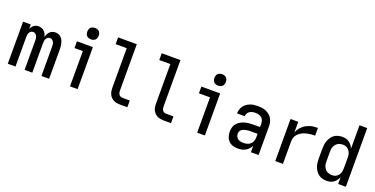

<svg xmlns="http://www.w3.org/2000/svg" viewBox="-24 -1507 4447 2274"><g transform="rotate(20 2200.0 -370.0)"><path d="M66 0V-530H163V-473Q169 -488 178.5 -501Q188 -514 200.5 -523.5Q213 -533 228.5 -537.5Q244 -542 260 -542Q279 -542 297.5 -535Q316 -528 330 -514.5Q344 -501 352.5 -483.5Q361 -466 366 -447Q371 -466 379.5 -483.5Q388 -501 401.5 -514.5Q415 -528 433.5 -535Q452 -542 471 -542Q491 -542 509.5 -535Q528 -528 542 -514.5Q556 -501 564.5 -483.5Q573 -466 578 -447Q583 -428 585 -409Q587 -390 587 -370V0H490V-370Q490 -385 488 -399.5Q486 -414 479 -427Q472 -440 459.5 -448.5Q447 -457 433 -457Q418 -457 405.5 -448.5Q393 -440 386 -427Q379 -414 377 -399.5Q375 -385 375 -370V0H278V-370Q278 -385 276 -399.5Q274 -414 267 -427Q260 -440 247.5 -448.5Q235 -457 221 -457Q206 -457 193.5 -448.5Q181 -440 174 -427Q167 -414 165 -399.5Q163 -385 163 -370V0Z M893 -608Q878 -608 864 -612.5Q850 -617 839.5 -627Q829 -637 825 -651.5Q821 -666 821 -680Q821 -694 825 -708.5Q829 -723 839.5 -733Q850 -743 864 -747.5Q878 -752 893 -752Q907 -752 921 -747.5Q935 -743 945.5 -733Q956 -723 960 -708.5Q964 -694 964 -680Q964 -666 960 -651.5Q956 -637 945.5 -627Q935 -617 921 -612.5Q907 -608 893 -608ZM850 0V-445H745V-530H946V0Z M1573 0H1481Q1460 0 1439.5 -3.5Q1419 -7 1400.5 -16Q1382 -25 1367 -40Q1352 -55 1343 -74Q1334 -93 1330.5 -113.5Q1327 -134 1327 -155V-655H1187V-740H1423V-155Q1423 -142 1426 -129Q1429 -116 1436.5 -106Q1444 -96 1456 -90.5Q1468 -85 1481 -85H1573Z M2123 0H2031Q2010 0 1989.5 -3.5Q1969 -7 1950.5 -16Q1932 -25 1917 -40Q1902 -55 1893 -74Q1884 -93 1880.5 -113.5Q1877 -134 1877 -155V-655H1737V-740H1973V-155Q1973 -142 1976 -129Q1979 -116 1986.5 -106Q1994 -96 2006 -90.5Q2018 -85 2031 -85H2123Z M2453 0V-445H2313V-530H2550V0ZM2495 -608Q2481 -608 2466.5 -612.5Q2452 -617 2442 -627Q2432 -637 2427.5 -651.5Q2423 -666 2423 -680Q2423 -694 2427.5 -708.5Q2432 -723 2442 -733Q2452 -743 2466.5 -747.5Q2481 -752 2495 -752Q2509 -752 2523.5 -747.5Q2538 -743 2548 -733Q2558 -723 2562.5 -708.5Q2567 -694 2567 -680Q2567 -666 2562.5 -651.5Q2558 -637 2548 -627Q2538 -617 2523.5 -612.5Q2509 -608 2495 -608Z M2969 12Q2937 12 2906 3Q2875 -6 2853 -28.5Q2831 -51 2821 -82Q2811 -113 2811 -144Q2811 -172 2818.5 -199Q2826 -226 2844 -247Q2862 -268 2886 -282Q2910 -296 2936.5 -304Q2963 -312 2990.5 -314.5Q3018 -317 3045 -317H3130V-359Q3130 -380 3123 -400Q3116 -420 3100 -433Q3084 -446 3063.5 -451.5Q3043 -457 3022 -457Q3004 -457 2985 -453Q2966 -449 2950.5 -439Q2935 -429 2925.5 -412Q2916 -395 2916 -376H2819Q2819 -401 2826 -424.5Q2833 -448 2847.5 -468.5Q2862 -489 2882 -503.5Q2902 -518 2925.5 -527Q2949 -536 2973.5 -539Q2998 -542 3022 -542Q3048 -542 3074 -538.5Q3100 -535 3124 -525Q3148 -515 3168.5 -498Q3189 -481 3202.5 -459Q3216 -437 3221.5 -411Q3227 -385 3227 -359V0H3130V-82Q3120 -60 3103 -41.5Q3086 -23 3064.5 -10.5Q3043 2 3018.5 7Q2994 12 2969 12ZM3007 -73Q3030 -73 3053.5 -79Q3077 -85 3095 -100.5Q3113 -116 3121.5 -138.5Q3130 -161 3130 -184V-232H3045Q3030 -232 3015.5 -231Q3001 -230 2986.5 -227Q2972 -224 2958 -219Q2944 -214 2932 -205Q2920 -196 2914 -182.5Q2908 -169 2908 -154Q2908 -136 2915.5 -119Q2923 -102 2938 -91.5Q2953 -81 2971 -77Q2989 -73 3007 -73Z M3437 0V-530H3534V-398Q3544 -421 3558 -442Q3572 -463 3591 -480Q3610 -497 3632 -509Q3654 -521 3678 -529Q3702 -537 3727.5 -539.5Q3753 -542 3778 -542V-445Q3757 -445 3736.5 -443.5Q3716 -442 3695.5 -438.5Q3675 -435 3655.5 -429Q3636 -423 3617.5 -413Q3599 -403 3583 -390Q3567 -377 3555.5 -359.5Q3544 -342 3539 -322Q3534 -302 3534 -281V0Z M4085 12Q4059 12 4033 5Q4007 -2 3986 -17.5Q3965 -33 3950 -55Q3935 -77 3926 -101.5Q3917 -126 3914 -152.5Q3911 -179 3911 -205V-325Q3911 -351 3914 -377.5Q3917 -404 3926 -428.5Q3935 -453 3950 -475Q3965 -497 3986 -512.5Q4007 -528 4033 -535Q4059 -542 4085 -542Q4109 -542 4132 -536.5Q4155 -531 4174 -517.5Q4193 -504 4207.5 -484.5Q4222 -465 4230 -443V-740H4327V0H4230V-87Q4222 -65 4207.5 -45.5Q4193 -26 4174 -12.5Q4155 1 4132 6.5Q4109 12 4085 12ZM4124 -73Q4140 -73 4155.5 -77Q4171 -81 4184 -90.5Q4197 -100 4206.5 -113.5Q4216 -127 4221.5 -142Q4227 -157 4228.5 -173Q4230 -189 4230 -205V-325Q4230 -341 4228.5 -357Q4227 -373 4221.5 -388Q4216 -403 4206.5 -416.5Q4197 -430 4184 -439.5Q4171 -449 4155.5 -453Q4140 -457 4124 -457Q4107 -457 4090.5 -453Q4074 -449 4060 -440.5Q4046 -432 4035.5 -418.5Q4025 -405 4018.5 -390Q4012 -375 4010 -358.5Q4008 -342 4008 -325V-205Q4008 -188 4010 -171.5Q4012 -155 4018.5 -140Q4025 -125 4035.5 -111.5Q4046 -98 4060 -89.5Q4074 -81 4090.5 -77Q4107 -73 4124 -73Z"/></g></svg>

Font: Lode Dark Term
Style: Bold
Weight: 700
Monospace: yes
Designer: Belleve Invis
Foundry: Belleve Invis
Version: Version 29.2.0